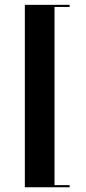

<svg xmlns="http://www.w3.org/2000/svg" viewBox="-20 -643 363 809"><path d="M84.7 146V-622.6H273.4V-613.7H209.7V137.1H273.4V146Z"/></svg>

Font: Playfair 144pt SemiExpanded ExtraBold
Style: Regular
Weight: 800
Width: 6
Designer: Claus Eggers Sørensen
Foundry: Claus Eggers Sørensen
Version: Version 2.203